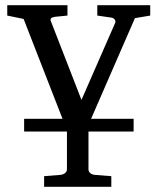

<svg xmlns="http://www.w3.org/2000/svg" viewBox="-20 -502 605 740"><path d="M500 -432 559 -442V-482H355V-442L410 -434C418 -433 428 -424 424 -414L294 -117L177 -418C171 -430 178 -435 190 -437L240 -442V-482H8V-442L71 -429L221 -44H73V5H238V151C238 163 225 171 213 172L150 177V218H409V177L345 172C333 171 321 163 321 151V5H495V-44H331Z"/></svg>

Font: Veleka
Style: Regular
Weight: 400
Designer: Stefan Peev, Context Ltd, 2016; SIL International, 1997-2014.
Foundry: Stefan Peev, Context Ltd, 2016
Version: Version 1.000